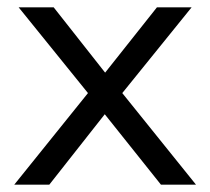

<svg xmlns="http://www.w3.org/2000/svg" viewBox="-20 -506 575 526"><path d="M19 0 221 -251 31 -486H127L268 -307L410 -486H505L315 -251L517 0H421L267 -193L115 0Z"/></svg>

Font: Nunito Sans
Style: Regular
Weight: 400
Designer: Vernon Adams
Foundry: Vernon Adams
Version: Version 3.101; ttfautohint (v1.8.4.7-5d5b);gftools[0.9.27]